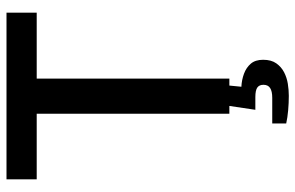

<svg xmlns="http://www.w3.org/2000/svg" viewBox="-179 -547 909 591"><g transform="rotate(-90 275.5 -251.5)"><path d="M221 0V-593H19V-686H532V-593H329V0ZM276 183Q254 183 231.5 181Q209 179 191 175V132H270Q290 132 300 125.5Q310 119 310 105Q310 92 301.5 86Q293 80 272 80H233L247 -14H309L304 37Q325 38 344 45Q363 52 375 66Q387 80 387 104Q387 129 376 144.5Q365 160 348.5 168.5Q332 177 313 180Q294 183 276 183Z"/></g></svg>

Font: Archivo SemiCondensed Medium
Style: Regular
Weight: 500
Width: 4
Designer: Hector Gatti
Foundry: Omnibus-Type
Version: Version 2.001